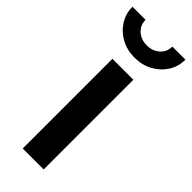

<svg xmlns="http://www.w3.org/2000/svg" viewBox="-281 -786 816 816"><g transform="rotate(45 127.0 -378.0)"><path d="M64.5 0V-539.1H190.4V0ZM127.4 -608.9Q82.5 -608.9 46.6 -628.4Q10.7 -647.9 -10.5 -681.4Q-31.7 -714.8 -31.7 -755.9H46.9Q46.9 -724.1 69.8 -703.4Q92.8 -682.6 127.4 -682.6Q162.1 -682.6 185.1 -703.4Q208 -724.1 208 -755.9H286.6Q286.6 -714.8 265.6 -681.6Q244.6 -648.4 208.7 -628.7Q172.9 -608.9 127.4 -608.9Z"/></g></svg>

Font: Inter 18pt SemiBold
Style: Regular
Weight: 600
Designer: Rasmus Andersson
Foundry: rsms
Version: Version 4.001;git-66647c0bb